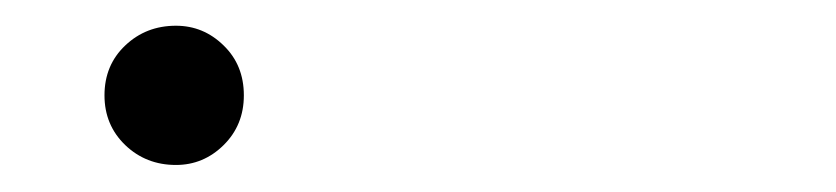

<svg xmlns="http://www.w3.org/2000/svg" viewBox="-20 -388 640 147"><path d="M114.7 -261.7Q91.8 -261.7 75.9 -276.9Q60 -292.2 60 -315Q60 -338.2 75.9 -353.2Q91.8 -368.3 114.7 -368.3Q135.8 -368.3 151.2 -353.2Q166.7 -338.2 166.7 -315Q166.7 -292.2 151.2 -276.9Q135.8 -261.7 114.7 -261.7Z"/></svg>

Font: Manrope ExtraLight
Style: Regular
Weight: 200
Designer: Mikhail Sharanda
Foundry: Mikhail Sharanda
Version: Version 4.505